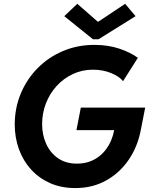

<svg xmlns="http://www.w3.org/2000/svg" viewBox="-20 -958 778 986"><path d="M366.7 7.8Q294.9 7.8 237.8 -17.3Q180.7 -42.5 139.9 -87.2Q99.1 -131.8 77.4 -191.4Q55.7 -251 55.7 -318.8Q55.7 -403.3 86.7 -477.5Q117.7 -551.8 173.1 -607.9Q228.5 -664.1 303.2 -695.8Q377.9 -727.5 464.4 -727.5Q535.6 -727.5 593.3 -708Q650.9 -688.5 688 -661.1L611.8 -541Q594.2 -564.5 551.8 -582.3Q509.3 -600.1 457 -600.1Q401.4 -600.1 353.8 -577.6Q306.2 -555.2 270.8 -516.4Q235.4 -477.5 215.8 -427Q196.3 -376.5 196.3 -320.8Q196.3 -265.1 217.3 -219Q238.3 -172.9 278.1 -145.3Q317.9 -117.7 375 -117.7Q429.2 -117.7 471.2 -142.8Q513.2 -168 539.1 -213.4Q564.9 -258.8 570.8 -319.8L631.3 -289.6H372.6L395 -405.3H725.6L703.6 -293Q687.5 -206.1 641.4 -138.2Q595.2 -70.3 525.1 -31.2Q455.1 7.8 366.7 7.8ZM457.5 -756.3 310.1 -875 377 -938.5 481.4 -847.2H485.8L622.6 -938.5L676.3 -875L485.8 -756.3Z"/></svg>

Font: Reddit Sans
Style: Bold Italic
Weight: 700
Italic angle: -11.25°
Designer: Stephen Hutchings
Version: Version 1.013